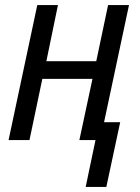

<svg xmlns="http://www.w3.org/2000/svg" viewBox="-20 -556 557 762"><path d="M359 0H295L347 -243H148L97 0H14L128 -536H210L164 -313H362L409 -536H492L393 -71H457L402 186H320Z"/></svg>

Font: Noto Sans UI Narrow
Style: Italic
Weight: 400
Width: 4
Italic angle: -12°
Designer: Monotype Design Team
Foundry: Monotype Imaging Inc.
Version: Version 1.001